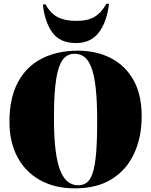

<svg xmlns="http://www.w3.org/2000/svg" viewBox="-20 -1023 832 1057"><path d="M392 14Q282 14 201 -31Q120 -76 76 -158.5Q32 -241 32 -352Q32 -483 78.5 -570Q125 -657 210 -700.5Q295 -744 409 -744Q511 -744 590.5 -703Q670 -662 715 -582Q760 -502 760 -383Q760 -267 718 -177Q676 -87 594.5 -36.5Q513 14 392 14ZM410 -3Q438 -3 458 -18Q478 -33 490.5 -71.5Q503 -110 509 -178.5Q515 -247 515 -355Q515 -466 507 -538Q499 -610 483 -651.5Q467 -693 444 -710Q421 -727 390 -727Q363 -727 342 -711.5Q321 -696 306.5 -657.5Q292 -619 284.5 -550.5Q277 -482 277 -377Q277 -265 286.5 -192.5Q296 -120 314 -78.5Q332 -37 356.5 -20Q381 -3 410 -3ZM398 -786Q310 -786 268 -844.5Q226 -903 216 -998L230 -1000Q259 -948 299 -928Q339 -908 400 -908Q464 -908 501.5 -931Q539 -954 566 -1003L580 -1001Q568 -902 524 -844Q480 -786 398 -786Z"/></svg>

Font: Display Black
Style: Regular
Weight: 900
Designer: Latin by Veronika Burian and Jose Scaglione. Greek by Irene Vlachou. Cyrillic by Vera Evstafieva.
Foundry: TypeTogether
Version: Version 3.002